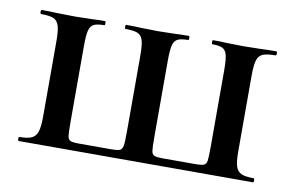

<svg xmlns="http://www.w3.org/2000/svg" viewBox="-51 -472 856 557"><g transform="rotate(10 377.0 -193.0)"><path d="M32 -12Q57 -12 68.5 -18Q80 -24 84.5 -38.5Q89 -53 89 -83V-305Q89 -335 84.5 -349.5Q80 -364 68.5 -369Q57 -374 32 -374Q29 -374 29 -380Q29 -386 32 -386Q59 -386 74 -385L128 -384L178 -385Q193 -386 218 -386Q220 -386 220 -380Q220 -374 218 -374Q197 -374 187 -369Q177 -364 173.5 -349.5Q170 -335 170 -305V-81Q170 -49 171.5 -39Q173 -29 179.5 -26Q186 -23 205 -23H299Q319 -23 325.5 -26Q332 -29 334 -39.5Q336 -50 336 -82V-305Q336 -335 332 -349.5Q328 -364 316.5 -369Q305 -374 280 -374Q278 -374 278 -380Q278 -386 280 -386Q307 -386 322 -385L375 -384L425 -385Q440 -386 465 -386Q467 -386 467 -380Q467 -374 465 -374Q444 -374 434 -369Q424 -364 420.5 -349.5Q417 -335 417 -305V-81Q417 -49 418.5 -39Q420 -29 426.5 -26Q433 -23 452 -23H546Q566 -23 573 -26Q580 -29 581.5 -39.5Q583 -50 583 -83V-305Q583 -336 579.5 -350Q576 -364 566.5 -369Q557 -374 536 -374Q534 -374 534 -380Q534 -386 536 -386Q561 -386 575 -385L623 -384L679 -385Q694 -386 722 -386Q725 -386 725 -380Q725 -374 722 -374Q697 -374 685 -369Q673 -364 668.5 -349.5Q664 -335 664 -305V-81Q664 -51 668.5 -37Q673 -23 684.5 -17.5Q696 -12 721 -12Q724 -12 724 -6Q724 0 721 0H32Q29 0 29 -6Q29 -12 32 -12Z"/></g></svg>

Font: Cormorant Garamond SemiBold
Style: Regular
Weight: 600
Designer: Christian Thalmann (Catharsis Fonts)
Version: Version 3.000